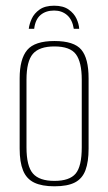

<svg xmlns="http://www.w3.org/2000/svg" viewBox="-20 -647 380 674"><path d="M170 -627Q202 -627 221 -613.5Q240 -600 248.5 -581.5Q257 -563 258 -546H239Q234 -578 215.5 -594Q197 -610 170 -610Q141 -610 122.5 -594.5Q104 -579 100 -546H81Q83 -563 91.5 -581.5Q100 -600 119 -613.5Q138 -627 170 -627ZM171 7Q127 7 100 -6Q73 -19 61 -48.5Q49 -78 49 -125V-372Q49 -440 75.5 -471.5Q102 -503 171 -503Q240 -503 265.5 -472.5Q291 -442 291 -372V-125Q291 -79 280 -49.5Q269 -20 243 -6.5Q217 7 171 7ZM171 -12Q224 -12 245.5 -37.5Q267 -63 267 -130V-367Q267 -429 246.5 -456.5Q226 -484 171 -484Q118 -484 95.5 -458Q73 -432 73 -367V-130Q73 -64 95.5 -38Q118 -12 171 -12Z"/></svg>

Font: Alumni Sans Thin Thin
Style: Regular
Weight: 250
Version: Version 1.018